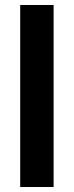

<svg xmlns="http://www.w3.org/2000/svg" viewBox="-20 -750 295 770"><path d="M61 -730H195V0H61Z"/></svg>

Font: IngvarSans
Style: Bold
Weight: 700
Version: Version 3.000